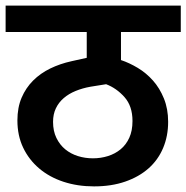

<svg xmlns="http://www.w3.org/2000/svg" viewBox="-30 -659 664 684"><path d="M401 -445Q431 -435 461 -417Q491 -399 515 -372Q539 -345 554 -308Q569 -271 569 -225Q569 -174 551 -131.5Q533 -89 499 -59Q465 -29 416 -12Q367 5 305 5Q246 5 196 -11.5Q146 -28 109.5 -59Q73 -90 52.5 -133Q32 -176 32 -230Q32 -276 47 -311Q62 -346 88 -372Q114 -398 149 -415Q184 -432 225 -441L279 -453V-545H-10V-639H614V-545H401ZM442 -228Q442 -281 413.5 -313Q385 -345 348 -359L292 -350Q264 -345 239.5 -335Q215 -325 197 -309.5Q179 -294 169 -273Q159 -252 159 -225Q159 -192 171 -167.5Q183 -143 202.5 -127Q222 -111 247.5 -103Q273 -95 301 -95Q329 -95 354.5 -103Q380 -111 399.5 -127Q419 -143 430.5 -168Q442 -193 442 -228Z"/></svg>

Font: Mukta
Style: Bold
Weight: 700
Designer: Girish Dalvi and Yashodeep Gholap
Foundry: Ek Type
Version: Version 2.538;PS 1.002;hotconv 16.6.51;makeotf.lib2.5.65220;